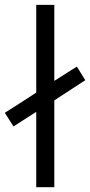

<svg xmlns="http://www.w3.org/2000/svg" viewBox="-61 -779 375 799"><path d="M165 -361.3Q165 -270.5 165 0Q146.5 0 89.8 0Q89.8 -78.1 89.8 -313.5Q66.4 -297.9 -4.9 -252.9Q-13.7 -267.6 -41 -309.6Q-7.8 -330.1 89.8 -393.6Q89.8 -485.4 89.8 -758.8Q108.4 -758.8 165 -758.8Q165 -679.7 165 -442.4Q188.5 -457 258.8 -502Q267.6 -487.3 293.9 -445.3Q261.7 -423.8 165 -361.3Z"/></svg>

Font: Gothic A1
Style: Regular
Weight: 400
Designer: HanYang I&C Co.,Ltd.
Version: Version 2.50